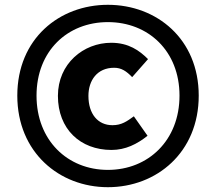

<svg xmlns="http://www.w3.org/2000/svg" viewBox="-20 -770 899 799"><path d="M429 9C632 9 807 -136 807 -372C807 -608 632 -750 429 -750C227 -750 52 -609 52 -372C52 -136 227 9 429 9ZM429 -63C261 -63 132 -186 132 -372C132 -558 261 -678 429 -678C597 -678 727 -558 727 -372C727 -186 597 -63 429 -63ZM444 -146C502 -146 550 -170 594 -205L537 -286C508 -265 486 -249 448 -249C387 -249 348 -296 348 -371C348 -435 384 -488 455 -488C485 -488 506 -474 530 -449L596 -524C560 -560 515 -592 443 -592C327 -592 221 -505 221 -371C221 -233 314 -146 444 -146Z"/></svg>

Font: Noto Sans CJK KR Black
Style: Regular
Weight: 900
Designer: Ryoko NISHIZUKA (kana & ideographs); Paul D. Hunt (Latin, Greek & Cyrillic); Wenlong ZHANG (bopomofo); Sandoll Communica
Foundry: Adobe Systems Incorporated
Version: Version 1.004;PS 1.004;hotconv 1.0.82;makeotf.lib2.5.63406